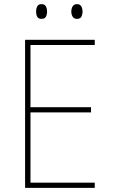

<svg xmlns="http://www.w3.org/2000/svg" viewBox="-20 -906 570 926"><path d="M101 0V-714H437V-689H127V-389H419V-364H127V-25H437V0ZM351 -815Q337 -815 330.5 -825.5Q324 -836 324 -850Q324 -865 330.5 -875.5Q337 -886 351 -886Q366 -886 372 -875.5Q378 -865 378 -850Q378 -836 372.5 -825.5Q367 -815 351 -815ZM180 -815Q165 -815 159.5 -825.5Q154 -836 154 -850Q154 -864 159.5 -875Q165 -886 180 -886Q196 -886 201.5 -875Q207 -864 207 -850Q207 -836 201.5 -825.5Q196 -815 180 -815Z"/></svg>

Font: Noto Sans Mono Condensed Thin
Style: Regular
Weight: 100
Width: 3
Designer: Monotype Design Team
Foundry: Monotype Imaging Inc.
Version: Version 2.014; ttfautohint (v1.8.4.7-5d5b)